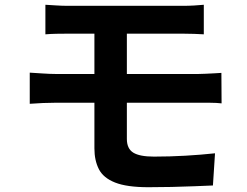

<svg xmlns="http://www.w3.org/2000/svg" viewBox="-20 -755 1040 810"><path d="M171.5 -734.9Q193.4 -733.9 217.4 -732.1Q241.4 -730.4 268.5 -730.4Q290.3 -730.4 327.4 -730.4Q364.5 -730.4 411.3 -730.4Q458.1 -730.4 508.3 -730.4Q558.4 -730.4 605.4 -730.4Q652.3 -730.4 690.3 -730.4Q728.2 -730.4 750 -730.4Q775.6 -730.4 798.9 -731.8Q822.3 -733.1 839.8 -734.9V-610.2Q820.7 -611.2 799.2 -612.1Q777.6 -613 750 -613Q728.2 -613 687.9 -613Q647.6 -613 597.2 -613Q546.7 -613 494.2 -613Q441.7 -613 394.9 -613Q348.1 -613 314.5 -613Q281 -613 268.5 -613Q241.4 -613 217.4 -612.5Q193.4 -612 171.5 -610.2ZM515.2 -382.5Q515.2 -365.4 515.2 -335.1Q515.2 -304.8 515.2 -271.3Q515.2 -237.9 515.2 -210Q515.2 -182 515.2 -168.8Q515.2 -127.8 542.3 -111Q569.4 -94.3 629.4 -94.3Q696.6 -94.3 761.7 -98.1Q826.9 -101.8 887.1 -108.3L878.3 27.5Q845.7 28.9 800.1 30.7Q754.5 32.6 704 33.7Q653.5 34.8 606 34.8Q515 34.8 465.3 15Q415.6 -4.7 397 -41.6Q378.3 -78.4 378.3 -128.9Q378.3 -153.5 378.3 -188.3Q378.3 -223 378.3 -260.8Q378.3 -298.6 378.3 -331.9Q378.3 -365.2 378.3 -387.4Q378.3 -398.9 378.3 -425.1Q378.3 -451.3 378.3 -484.4Q378.3 -517.5 378.3 -550Q378.3 -582.4 378.3 -607.7Q378.3 -632.9 378.3 -642.5L515.2 -642.3Q515.2 -632.7 515.2 -604.8Q515.2 -576.9 515.2 -540.6Q515.2 -504.3 515.2 -469.2Q515.2 -434.1 515.2 -409.9Q515.2 -385.6 515.2 -382.5ZM105.5 -448.5Q127.1 -447.2 159.4 -445.1Q191.7 -442.9 214.9 -442.9Q234.5 -442.9 273.3 -442.9Q312.2 -442.9 362.7 -442.9Q413.3 -442.9 469.6 -442.9Q525.9 -442.9 581.1 -442.9Q636.2 -442.9 684.6 -442.9Q733.1 -442.9 767.7 -442.9Q802.4 -442.9 817 -442.9Q828 -442.9 845.8 -443.8Q863.7 -444.7 882.4 -445.6Q901.1 -446.5 914 -447.5L914.8 -318.9Q894.6 -321.4 865.8 -321.5Q837.1 -321.6 820.1 -321.6Q804.7 -321.6 769.3 -321.6Q733.9 -321.6 685 -321.6Q636.2 -321.6 580.3 -321.6Q524.4 -321.6 468 -321.6Q411.7 -321.6 361.6 -321.6Q311.4 -321.6 273 -321.6Q234.5 -321.6 214.9 -321.6Q194 -321.6 161.2 -320.4Q128.4 -319.1 105.5 -317.1Z"/></svg>

Font: Noto Sans TC Thin
Style: Regular
Weight: 100
Designer: Ryoko NISHIZUKA 西塚涼子 (kana, bopomofo & ideographs); Paul D. Hunt (Latin, Greek & Cyrillic); Sandoll Communications 산돌커뮤니
Foundry: Adobe
Version: Version 2.004-H2;hotconv 1.0.118;makeotfexe 2.5.65603